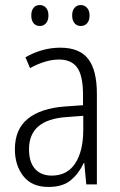

<svg xmlns="http://www.w3.org/2000/svg" viewBox="-20 -731 475 761"><path d="M219 -542Q295 -542 329.5 -497.5Q364 -453 364 -359V0H322L314 -85H312Q293 -44 261 -17Q229 10 172 10Q106 10 72.5 -33Q39 -76 39 -139Q39 -219 90.5 -260.5Q142 -302 238 -309L309 -314V-355Q309 -431 286 -463Q263 -495 214 -495Q161 -495 99 -461L81 -504Q112 -522 147 -532Q182 -542 219 -542ZM244 -267Q95 -257 95 -140Q95 -88 119 -61.5Q143 -35 185 -35Q247 -35 278.5 -84Q310 -133 310 -216V-272ZM104 -670Q104 -689 113 -700Q122 -711 138 -711Q153 -711 162.5 -700Q172 -689 172 -670Q172 -650 162.5 -639Q153 -628 138 -628Q122 -628 113 -639Q104 -650 104 -670ZM266 -670Q266 -689 275.5 -700Q285 -711 300 -711Q315 -711 325 -700Q335 -689 335 -670Q335 -650 325.5 -639Q316 -628 300 -628Q285 -628 275.5 -639Q266 -650 266 -670Z"/></svg>

Font: Noto Sans Sinhala UI Condensed Light
Style: Regular
Weight: 300
Width: 3
Designer: Jelle Bosma - Monotype Design Team
Foundry: Monotype Imaging Inc.
Version: Version 2.006; ttfautohint (v1.8.4.7-5d5b)